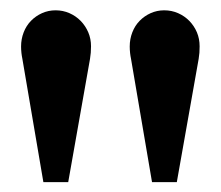

<svg xmlns="http://www.w3.org/2000/svg" viewBox="-20 -760 435 378"><path d="M23.9 -645Q22.9 -649.4 22.2 -655.8Q21.5 -662.1 21.5 -668.5Q21.5 -683.1 26.6 -696.3Q31.7 -709.5 41 -719Q50.3 -728.5 62.7 -734.1Q75.2 -739.7 89.4 -739.7Q104 -739.7 116.7 -734.1Q129.4 -728.5 138.9 -718.8Q148.4 -709 153.8 -696.3Q159.2 -683.6 159.2 -668.9Q159.2 -662.6 158.7 -656.2Q158.2 -649.9 157.2 -644L114.3 -401.4H65.4ZM237.8 -645Q236.8 -649.4 236.1 -655.8Q235.4 -662.1 235.4 -668.5Q235.4 -683.1 240.5 -696.3Q245.6 -709.5 254.9 -719Q264.2 -728.5 276.6 -734.1Q289.1 -739.7 303.2 -739.7Q317.9 -739.7 330.6 -734.1Q343.3 -728.5 352.8 -718.8Q362.3 -709 367.7 -696.3Q373 -683.6 373 -668.9Q373 -662.6 372.6 -656.2Q372.1 -649.9 371.1 -644L328.1 -401.4H279.3Z"/></svg>

Font: Atomic Age
Style: Regular
Weight: 400
Version: Version 1.007; ttfautohint (v1.4.1) -l 6 -r 46 -G 0 -x 0 -H 